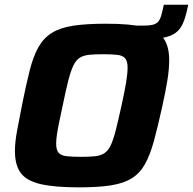

<svg xmlns="http://www.w3.org/2000/svg" viewBox="-20 -798 830 826"><path d="M546.3 -629 558.5 -688H600.4Q630.1 -688 645 -694Q659.8 -700 667 -714.2Q674.3 -728.4 679.3 -753.4L684.8 -777.7H789.8L786.3 -761.3Q778 -722.3 766.6 -696.6Q755.2 -670.9 734.6 -656.1Q714 -641.3 679.1 -635.2Q644.2 -629 588.2 -629ZM319.1 8Q213.8 8 153.7 -6.2Q93.6 -20.3 68.9 -54.4Q44.2 -88.4 44.2 -148.3Q44.2 -185.1 53.3 -234.9Q62.5 -284.7 75.5 -350Q92.6 -435.3 107.9 -495.7Q123.3 -556 145.3 -595.1Q167.3 -634.1 202.8 -656.3Q238.3 -678.6 294.4 -687.3Q350.6 -696 434.9 -696Q540.2 -696 599.3 -681.8Q658.5 -667.7 683.2 -633.6Q707.9 -599.6 707.9 -538.7Q707.9 -500.9 700 -451.8Q692.1 -402.8 677.6 -338Q658.6 -251.7 642.1 -191.3Q625.5 -131 603.9 -92.2Q582.4 -53.4 547.6 -31.4Q512.8 -9.4 457.9 -0.7Q402.9 8 319.1 8ZM329 -123.3Q365.2 -123.3 389.2 -125.9Q413.1 -128.5 429.1 -138.9Q445.1 -149.3 456.3 -172.8Q467.4 -196.2 478 -237.7Q488.5 -279.2 502.8 -344Q515.9 -403.3 522.4 -442.9Q528.9 -482.6 528.9 -506.7Q528.9 -534.9 518.4 -547.2Q507.9 -559.4 484.6 -562Q461.4 -564.7 422.7 -564.7Q386.4 -564.7 362.4 -562.1Q338.5 -559.5 322.4 -549.1Q306.4 -538.7 295.3 -515.2Q284.1 -491.8 273.5 -450.3Q263 -408.8 249.7 -344Q241.1 -303.9 234.6 -272.6Q228.1 -241.3 224.9 -218.8Q221.6 -196.2 221.6 -179.8Q221.6 -152.7 232.4 -140.6Q243.2 -128.6 266.7 -126Q290.3 -123.3 329 -123.3Z"/></svg>

Font: Saira Thin
Style: Italic
Weight: 100
Italic angle: -12°
Designer: Hector Gatti with collaboration of the Omnibus-Type team
Foundry: Omnibus-Type
Version: Version 1.101